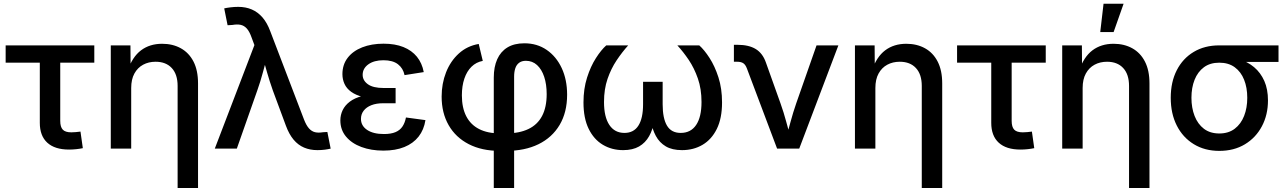

<svg xmlns="http://www.w3.org/2000/svg" viewBox="-20 -771 6673 996"><path d="M338.4 4.9Q264.2 4.9 225.3 -30.8Q186.5 -66.4 186.5 -133.8V-445.8H9.3V-535.6H469.2V-445.8H292.5V-144Q292.5 -112.3 305.7 -98.4Q318.8 -84.5 350.1 -84.5Q360.4 -84.5 373.5 -85.7Q386.7 -86.9 397.5 -88.4L409.7 -2.4Q393.6 1 375.2 2.9Q356.9 4.9 338.4 4.9Z M660.6 -314.5V0H554.7V-535.6H656.7L657.7 -403.8H642.1Q666.5 -476.1 711.7 -510Q756.8 -543.9 821.3 -543.9Q876 -543.9 918.2 -520.5Q960.4 -497.1 983.9 -451.4Q1007.3 -405.8 1007.3 -338.4V204.1H901.4V-325.2Q901.4 -385.3 871.1 -418Q840.8 -450.7 787.1 -450.7Q751 -450.7 722.4 -435.3Q693.8 -419.9 677.2 -389.6Q660.6 -359.4 660.6 -314.5Z M1094.2 0 1299.8 -537.1 1284.7 -577.6Q1273.9 -607.9 1260.3 -623Q1246.6 -638.2 1228.5 -642.1Q1210.4 -646 1186 -641.6L1160.6 -640.1L1143.1 -727.5Q1155.8 -730.5 1175.5 -732.9Q1195.3 -735.4 1215.8 -735.4Q1254.9 -735.4 1286.1 -721.9Q1317.4 -708.5 1341.6 -680.7Q1365.7 -652.8 1381.8 -609.4L1557.1 -150.9Q1568.8 -120.6 1582.8 -105Q1596.7 -89.4 1614.3 -85.2Q1631.8 -81.1 1654.8 -85L1678.2 -86.4L1695.3 0Q1683.6 2.9 1665.3 5.4Q1647 7.8 1626.5 7.8Q1588.4 7.8 1557.4 -5.4Q1526.4 -18.6 1502.9 -46.6Q1479.5 -74.7 1463.4 -118.2L1395.5 -301.3Q1378.4 -349.6 1365.2 -396Q1352.1 -442.4 1338.4 -490.7H1369.6Q1356.4 -443.8 1344 -396.5Q1331.5 -349.1 1314.5 -301.3L1208.5 0Z M1968.8 10.3Q1905.3 10.3 1854.7 -8.5Q1804.2 -27.3 1774.9 -62.5Q1745.6 -97.7 1745.6 -146.5Q1745.6 -174.8 1757.6 -199.7Q1769.5 -224.6 1794.7 -243.7Q1819.8 -262.7 1859.9 -273.2Q1899.9 -283.7 1955.6 -283.7H2032.2V-235.4H1967.3Q1932.1 -235.4 1906.5 -225.3Q1880.9 -215.3 1866.7 -197Q1852.5 -178.7 1852.5 -154.3Q1852.5 -118.7 1884.3 -97.2Q1916 -75.7 1971.7 -75.7Q2007.8 -75.7 2031.2 -85.4Q2054.7 -95.2 2067.6 -114.5Q2080.6 -133.8 2085.9 -161.6L2187 -147.9Q2179.2 -97.7 2151.4 -62.3Q2123.5 -26.9 2077.6 -8.3Q2031.7 10.3 1968.8 10.3ZM1958.5 -257.8Q1902.8 -257.8 1864.3 -267.6Q1825.7 -277.3 1801.8 -294.7Q1777.8 -312 1767.1 -335.7Q1756.3 -359.4 1756.3 -386.2Q1756.3 -435.5 1783.4 -470.9Q1810.5 -506.3 1858.9 -525.4Q1907.2 -544.4 1969.7 -544.4Q2029.3 -544.4 2072.8 -526.9Q2116.2 -509.3 2142.8 -476.6Q2169.4 -443.8 2178.2 -397L2078.6 -381.3Q2071.3 -417 2044.4 -437.7Q2017.6 -458.5 1969.2 -458.5Q1920.4 -458.5 1890.9 -437.3Q1861.3 -416 1861.3 -382.8Q1861.3 -353.5 1888.4 -334Q1915.5 -314.5 1969.7 -314.5H2032.2V-257.8Z M2541.5 204.1V-368.7Q2541.5 -423.8 2559.3 -463.6Q2577.1 -503.4 2612.3 -524.9Q2647.5 -546.4 2700.2 -546.4Q2766.1 -546.4 2815.9 -512.2Q2865.7 -478 2893.8 -418Q2921.9 -357.9 2921.9 -279.8Q2921.9 -188.5 2883.1 -123Q2844.2 -57.6 2773.4 -22.9Q2702.6 11.7 2605.5 11.7H2573.2Q2479.5 11.7 2411.6 -23.2Q2343.8 -58.1 2307.4 -121.6Q2271 -185.1 2271 -270Q2271 -337.4 2293.9 -395.8Q2316.9 -454.1 2360.1 -493.4Q2403.3 -532.7 2463.4 -543L2484.4 -455.1Q2450.2 -448.7 2426 -425Q2401.9 -401.4 2388.9 -363.3Q2376 -325.2 2376 -276.4Q2376 -211.9 2398.7 -168Q2421.4 -124 2465.3 -101.6Q2509.3 -79.1 2573.2 -79.1H2605.5Q2673.8 -79.1 2720.9 -101.6Q2768.1 -124 2792 -169.4Q2815.9 -214.8 2815.9 -282.7Q2815.9 -333.5 2803 -372.6Q2790 -411.6 2765.9 -433.6Q2741.7 -455.6 2708 -455.6Q2686.5 -455.6 2672.9 -445.3Q2659.2 -435.1 2653.1 -416.7Q2647 -398.4 2647 -373.5V204.1Z M3212.4 7.8Q3153.8 7.8 3107.2 -20Q3060.5 -47.9 3033.7 -102.8Q3006.8 -157.7 3006.8 -239.7Q3006.8 -310.5 3025.4 -368.7Q3043.9 -426.8 3071.3 -469.5Q3098.6 -512.2 3125 -535.6H3238.8Q3207.5 -501 3178.7 -458Q3149.9 -415 3131.6 -361.8Q3113.3 -308.6 3113.3 -241.7Q3113.3 -164.6 3140.9 -123Q3168.5 -81.5 3219.2 -81.5Q3267.6 -81.5 3291.7 -119.4Q3315.9 -157.2 3315.9 -230V-346.7H3417.5V-230Q3417.5 -157.2 3439.9 -119.4Q3462.4 -81.5 3511.2 -81.5Q3563.5 -81.5 3591.3 -122.8Q3619.1 -164.1 3619.1 -241.7Q3619.1 -309.6 3600.3 -363.5Q3581.5 -417.5 3553 -460Q3524.4 -502.4 3493.7 -535.6H3607.4Q3633.3 -512.7 3660.6 -470.5Q3688 -428.2 3706.8 -370.1Q3725.6 -312 3725.6 -239.7Q3725.6 -157.2 3698.5 -102.3Q3671.4 -47.4 3624.5 -19.8Q3577.6 7.8 3518.1 7.8Q3466.8 7.8 3433.8 -11.7Q3400.9 -31.2 3382.3 -65.7Q3363.8 -100.1 3356 -144.5H3374Q3366.7 -99.1 3347.4 -64.7Q3328.1 -30.3 3295.2 -11.2Q3262.2 7.8 3212.4 7.8Z M4011.2 0 3854.5 -416Q3847.2 -435.5 3835.7 -443.1Q3824.2 -450.7 3803.7 -450.7H3787.1V-538.6H3805.7Q3864.3 -538.6 3900.4 -516.6Q3936.5 -494.6 3953.1 -446.8L4028.8 -234.9Q4045.9 -187 4058.6 -139.4Q4071.3 -91.8 4084.5 -44.9H4055.2Q4068.4 -91.8 4081.1 -139.4Q4093.8 -187 4110.4 -234.9L4215.8 -535.6H4329.1L4126 0Z M4521 -314.5V0H4415V-535.6H4517.1L4518.1 -403.8H4502.4Q4526.9 -476.1 4572 -510Q4617.2 -543.9 4681.6 -543.9Q4736.3 -543.9 4778.6 -520.5Q4820.8 -497.1 4844.2 -451.4Q4867.7 -405.8 4867.7 -338.4V204.1H4761.7V-325.2Q4761.7 -385.3 4731.4 -418Q4701.2 -450.7 4647.5 -450.7Q4611.3 -450.7 4582.8 -435.3Q4554.2 -419.9 4537.6 -389.6Q4521 -359.4 4521 -314.5Z M5273.9 4.9Q5199.7 4.9 5160.9 -30.8Q5122.1 -66.4 5122.1 -133.8V-445.8H4944.8V-535.6H5404.8V-445.8H5228V-144Q5228 -112.3 5241.2 -98.4Q5254.4 -84.5 5285.6 -84.5Q5295.9 -84.5 5309.1 -85.7Q5322.3 -86.9 5333 -88.4L5345.2 -2.4Q5329.1 1 5310.8 2.9Q5292.5 4.9 5273.9 4.9Z M5596.2 -314.5V0H5490.2V-535.6H5592.3L5593.3 -403.8H5577.6Q5602.1 -476.1 5647.2 -510Q5692.4 -543.9 5756.8 -543.9Q5811.5 -543.9 5853.8 -520.5Q5896 -497.1 5919.4 -451.4Q5942.9 -405.8 5942.9 -338.4V204.1H5836.9V-325.2Q5836.9 -385.3 5806.6 -418Q5776.4 -450.7 5722.7 -450.7Q5686.5 -450.7 5658 -435.3Q5629.4 -419.9 5612.8 -389.6Q5596.2 -359.4 5596.2 -314.5ZM5687.5 -604.5 5704.6 -751.5H5808.6L5756.8 -604.5Z M6305.2 11.7Q6229.5 11.7 6172.6 -23.2Q6115.7 -58.1 6084.5 -119.9Q6053.2 -181.6 6053.2 -263.7Q6053.2 -345.7 6084.5 -406.7Q6115.7 -467.8 6172.4 -501.7Q6229 -535.6 6304.7 -535.6H6612.3V-449.7H6387.7L6304.7 -445.8Q6257.3 -445.8 6225.3 -422.1Q6193.4 -398.4 6177 -357.4Q6160.6 -316.4 6160.6 -263.7Q6160.6 -211.4 6177 -169.4Q6193.4 -127.4 6225.3 -103Q6257.3 -78.6 6305.2 -78.6Q6353 -78.6 6385.3 -103.3Q6417.5 -127.9 6433.8 -169.7Q6450.2 -211.4 6450.2 -263.7Q6450.2 -316.4 6433.8 -357.4Q6417.5 -398.4 6385.3 -422.1Q6353 -445.8 6305.2 -445.8V-479Q6359.9 -479 6406 -464.8Q6452.1 -450.7 6485.8 -422.4Q6519.5 -394 6538.6 -351.1Q6557.6 -308.1 6557.6 -250Q6557.6 -175.3 6526.1 -116Q6494.6 -56.6 6438 -22.5Q6381.3 11.7 6305.2 11.7Z"/></svg>

Font: Inter 20pt Medium
Style: Regular
Weight: 500
Version: Version 4.001;git-66647c0bb